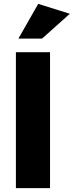

<svg xmlns="http://www.w3.org/2000/svg" viewBox="-20 -970 380 990"><path d="M238 -701H62V0H238ZM75 -771H197L340 -899L177 -950Z"/></svg>

Font: Geom ExtraBold
Style: Bold
Weight: 800
Version: Version 1.102